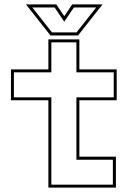

<svg xmlns="http://www.w3.org/2000/svg" viewBox="-20 -857 616 877"><path d="M201 0V-399H30V-540H201V-677H342.5V-540H513V-399H342.5V-141.5H509.5V0ZM214.5 -13.5H495.5V-127.5H329V-412.5H499.5V-526.5H329V-663.5H214.5V-526.5H43.5V-412.5H214.5ZM210.5 -695 98.5 -837H237L273.5 -783L310 -837H448.5L336.5 -695ZM217.5 -709H329.5L419.5 -823H317.5L273.5 -758L229.5 -823H127.5Z"/></svg>

Font: Tourney Expanded Thin
Style: Regular
Weight: 100
Width: 7
Designer: Tyler Finck
Foundry: Etcetera Type Co
Version: Version 1.010; ttfautohint (v1.8.3)